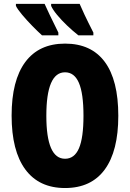

<svg xmlns="http://www.w3.org/2000/svg" viewBox="-20 -947 661 977"><path d="M582 -357.9Q582 -178.2 512.9 -84.2Q443.8 9.8 311 9.8Q178.7 9.8 108.9 -84.7Q39.1 -179.2 39.1 -358.9Q39.1 -537.6 108.6 -631.3Q178.2 -725.1 311 -725.1Q444.3 -725.1 513.2 -632.1Q582 -539.1 582 -357.9ZM215.8 -357.9Q215.8 -139.2 311 -139.2Q358.9 -139.2 381.8 -192.4Q404.8 -245.6 404.8 -357.9Q404.8 -471.2 381.6 -525.1Q358.4 -579.1 311 -579.1Q215.8 -579.1 215.8 -357.9ZM385.3 -927.2Q392.6 -909.2 409.9 -872.6Q427.2 -835.9 455.1 -781.2V-767.1H378.9Q349.1 -790.5 320.3 -818.1Q291.5 -845.7 270 -871.8Q248.5 -897.9 240.2 -917V-927.2ZM207 -927.2Q215.3 -908.7 232.7 -871.8Q250 -835 276.9 -781.2V-767.1H193.8Q172.9 -786.1 144.5 -814.9Q116.2 -843.8 92.5 -872.1Q68.8 -900.4 61 -917V-927.2Z"/></svg>

Font: Open Sans Condensed ExtraBold
Style: Regular
Weight: 800
Width: 3
Designer: Monotype Design Team
Foundry: Monotype Imaging Inc.
Version: Version 3.000; ttfautohint (v1.8.4)